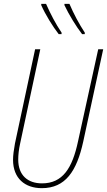

<svg xmlns="http://www.w3.org/2000/svg" viewBox="-20 -971 558 1001"><path d="M408 -793H422V-801C393 -845 364 -899 342 -951H316V-944C339 -895 377 -833 408 -793ZM286 -793H301V-801C271 -845 243 -899 220 -951H195V-944C217 -894 255 -833 286 -793ZM198 10C321 10 380 -78 414 -233L518 -714H492L387 -235C357 -93 306 -15 199 -15C125 -15 75 -57 75 -139C75 -162 78 -192 85 -223L190 -714H163L58 -223C52 -190 48 -161 48 -138C48 -41 110 10 198 10Z"/></svg>

Font: Noto Sans Condensed Thin
Style: Italic
Weight: 100
Width: 3
Italic angle: -12°
Designer: Monotype Design Team
Foundry: Monotype Imaging Inc.
Version: Version 2.013